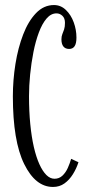

<svg xmlns="http://www.w3.org/2000/svg" viewBox="-20 -731 354 761"><path d="M190 10Q120.5 10 75.8 -81Q31 -172 31 -349Q31 -413.5 41.2 -477.5Q51.5 -541.5 71.8 -594.2Q92 -647 122.8 -679Q153.5 -711 194 -711Q221 -711 241.2 -691.5Q261.5 -672 272.2 -642.5Q283 -613 283 -582Q283 -559 275.8 -548Q268.5 -537 254 -537Q239 -537 231.2 -546.8Q223.5 -556.5 223.5 -575Q223.5 -587 227 -595.5Q230.5 -604 234 -614.2Q237.5 -624.5 237.5 -640.5Q237.5 -659 227.2 -668.5Q217 -678 204 -678Q182 -678 164.5 -657.5Q147 -637 134 -602.2Q121 -567.5 112.5 -524.5Q104 -481.5 99.5 -436.2Q95 -391 95 -350Q95 -290 100 -239Q105 -188 114.2 -148Q123.5 -108 136.2 -80Q149 -52 164 -37.2Q179 -22.5 196 -22.5Q214.5 -22.5 227.5 -34.8Q240.5 -47 248.8 -65.5Q257 -84 262 -101.5L291 -88Q283 -63 269 -40.5Q255 -18 235.5 -4Q216 10 190 10Z"/></svg>

Font: Imbue Thin 10pt Light
Style: Regular
Weight: 300
Version: Version 1.102